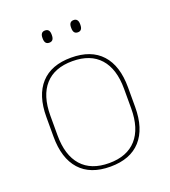

<svg xmlns="http://www.w3.org/2000/svg" viewBox="-123 -739 746 842"><g transform="rotate(-20 249.5 -318.0)"><path d="M249.5 11.5Q156 11.5 107.5 -42.5Q59 -96.5 59 -197.5V-289Q59 -390 107.8 -443.5Q156.5 -497 249.5 -497Q342.5 -497 391.2 -443.5Q440 -390 440 -289V-197.5Q440 -96.5 391.2 -42.5Q342.5 11.5 249.5 11.5ZM249.5 -5Q333 -5 377.2 -54.5Q421.5 -104 421.5 -197.5V-289Q421.5 -382 377.5 -431.2Q333.5 -480.5 249.5 -480.5Q165.5 -480.5 121.5 -431.2Q77.5 -382 77.5 -289V-197.5Q77.5 -104 121.5 -54.5Q165.5 -5 249.5 -5ZM183 -591Q172 -591 166.8 -597.8Q161.5 -604.5 161.5 -618.5V-621.5Q161.5 -634.5 166.8 -641.2Q172 -648 183 -648Q194 -648 199.2 -641.2Q204.5 -634.5 204.5 -621.5V-618.5Q204.5 -604.5 199.2 -597.8Q194 -591 183 -591ZM316.5 -591Q305.5 -591 300.2 -597.8Q295 -604.5 295 -618.5V-621.5Q295 -634.5 300.2 -641.2Q305.5 -648 316.5 -648Q327 -648 332.2 -641.2Q337.5 -634.5 337.5 -621.5V-618.5Q337.5 -604.5 332.2 -597.8Q327 -591 316.5 -591Z"/></g></svg>

Font: Anek Gurmukhi Thin
Style: Regular
Weight: 250
Designer: Sarang Kulkarni (Gurmukhi), Yesha Goshar (Latin)
Foundry: Ek Type
Version: Version 1.003